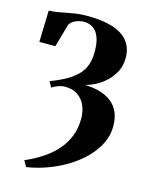

<svg xmlns="http://www.w3.org/2000/svg" viewBox="-119 -604 727 944"><g transform="rotate(15 244.5 -132.0)"><path d="M107.5 266.5 90.5 236Q137 216 176.8 190Q216.5 164 246 130.8Q275.5 97.5 291.8 56.5Q308 15.5 308 -33.5Q308 -69.5 295.2 -99.2Q282.5 -129 256.2 -147Q230 -165 189.5 -165Q181 -165 168.2 -161.8Q155.5 -158.5 144 -153.2Q132.5 -148 125.5 -142.5L110 -171.5Q158.5 -190 192.2 -209.5Q226 -229 247 -251.8Q268 -274.5 277.5 -303Q287 -331.5 287 -367.5Q287 -416 275 -444.5Q263 -473 243 -485.2Q223 -497.5 199 -497.5Q184 -497.5 169.5 -493.2Q155 -489 143.5 -481Q132 -473 126 -462L93 -345H11.5L16 -505.5Q42 -506.5 63.2 -510.2Q84.5 -514 105.2 -518.2Q126 -522.5 150.5 -526Q175 -529.5 207.5 -529.5Q284.5 -529.5 336.8 -512.8Q389 -496 415.5 -462.2Q442 -428.5 442 -378Q442 -340.5 427 -310.2Q412 -280 388.2 -257.2Q364.5 -234.5 336.8 -219.8Q309 -205 282.5 -198.5Q325.5 -197.5 360 -187.5Q394.5 -177.5 419.2 -157.8Q444 -138 457 -108Q470 -78 470 -37Q470 7 450.5 48Q431 89 396 125Q361 161 315 189.8Q269 218.5 216 238.2Q163 258 107.5 266.5Z"/></g></svg>

Font: Merriweather 120pt ExtraBold
Style: Regular
Weight: 800
Version: Version 2.100